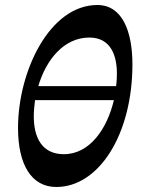

<svg xmlns="http://www.w3.org/2000/svg" viewBox="-20 -732 564 767"><path d="M205 15C375 15 509 -195 509 -475C509 -604 470 -712 369 -712C178 -712 52 -447 52 -221C52 -75 105 15 205 15ZM235 -116C146 -116 115 -185 115 -267C115 -288 117 -310 120 -332H435C408 -218 339 -116 235 -116ZM133 -388C164 -493 235 -582 337 -582C422 -582 447 -511 447 -438C447 -422 446 -405 444 -388Z"/></svg>

Font: STIX Two Text
Style: Bold Italic
Weight: 700
Italic angle: -12°
Designer: Ross Mills, John Hudson & Paul Hanslow, Tiro Typeworks Ltd; with prior portions MicroPress Inc. and Coen Hoffman, Elsevi
Foundry: Tiro Typeworks Ltd
Version: Version 2.13 b171